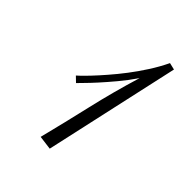

<svg xmlns="http://www.w3.org/2000/svg" viewBox="-105 -776 558 579"><g transform="rotate(30 173.5 -486.5)"><path d="M346.7 -678.7 141.6 -284.7 100.1 -301.8Q142.1 -377 182.4 -452.9Q222.7 -528.8 270 -604.5Q243.2 -581.5 217 -563.2Q190.9 -544.9 169.4 -531Q147.9 -517.1 132.3 -508.1Q116.7 -499 111.3 -495.6L99.6 -515.1Q100.1 -515.1 111.3 -521.2Q122.6 -527.3 140.9 -538.6Q159.2 -549.8 182.6 -565.7Q206.1 -581.5 231.2 -600.8Q256.3 -620.1 281 -642.6Q305.7 -665 326.7 -689.5Z"/></g></svg>

Font: Parisienne
Style: Regular
Weight: 400
Designer: Astigmatic (AOETI)
Foundry: Astigmatic (AOETI)
Version: Version 1.000